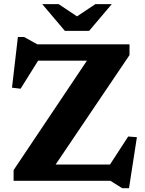

<svg xmlns="http://www.w3.org/2000/svg" viewBox="-20 -904 726 960"><path d="M627.5 -682.5V-628.5L233.5 -45L156 -81.5H530L621 -221.5L664.5 -218L625 37H591L532 0H48V-53.5L439 -637L532 -600.5H170.5L83 -460.5L40 -465.5L69.5 -719H100.5L166.5 -682.5ZM379.5 -812.5H350.5L457 -883.5H539L425.5 -749.5H304.5L191 -883.5H273Z"/></svg>

Font: Newsreader
Style: Bold
Weight: 700
Designer: Hugues Gentile
Foundry: Production Type
Version: Version 1.003